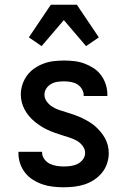

<svg xmlns="http://www.w3.org/2000/svg" viewBox="-20 -784 540 812"><path d="M249 8Q227 8 204.5 5.5Q182 3 161 -4Q140 -11 120.5 -23Q101 -35 87 -52.5Q73 -70 65.5 -91.5Q58 -113 58 -135V-142H158V-139Q158 -124 167.5 -111Q177 -98 190.5 -91.5Q204 -85 219 -82.5Q234 -80 249 -80Q264 -80 279 -82Q294 -84 307.5 -90.5Q321 -97 330.5 -109.5Q340 -122 340 -137Q340 -153 329.5 -167Q319 -181 304.5 -189Q290 -197 274.5 -202Q259 -207 243 -212Q227 -217 211.5 -222.5Q196 -228 181 -235Q166 -242 152 -251Q138 -260 125.5 -270.5Q113 -281 102.5 -293.5Q92 -306 84 -321Q76 -336 72 -352Q68 -368 68 -384Q68 -406 75 -427Q82 -448 95 -465.5Q108 -483 126.5 -495.5Q145 -508 165.5 -515.5Q186 -523 207.5 -525.5Q229 -528 251 -528Q273 -528 294.5 -525.5Q316 -523 336.5 -515.5Q357 -508 375.5 -496Q394 -484 407 -466.5Q420 -449 427 -428Q434 -407 434 -385V-378H334V-381Q334 -395 326 -408Q318 -421 306 -428Q294 -435 279.5 -437.5Q265 -440 251 -440Q237 -440 223 -438Q209 -436 196.5 -429Q184 -422 176 -410Q168 -398 168 -384Q168 -367 178.5 -353.5Q189 -340 203 -331.5Q217 -323 233 -318Q249 -313 264.5 -308Q280 -303 296 -297.5Q312 -292 326.5 -285Q341 -278 355.5 -269.5Q370 -261 382.5 -250Q395 -239 405.5 -226.5Q416 -214 424 -199.5Q432 -185 436 -169Q440 -153 440 -136Q440 -114 432.5 -92Q425 -70 411 -53Q397 -36 378 -23.5Q359 -11 337.5 -4Q316 3 293.5 5.5Q271 8 249 8ZM156 -589 102 -626 195 -764H305L398 -626L344 -589L250 -699Z"/></svg>

Font: Iosevka Semibold
Style: Regular
Weight: 600
Monospace: yes
Designer: Belleve Invis
Foundry: Belleve Invis
Version: Version 33.2.3; ttfautohint (v1.8.4)